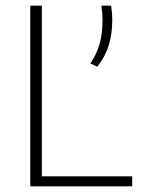

<svg xmlns="http://www.w3.org/2000/svg" viewBox="-20 -659 521 679"><path d="M128 0H87V-639H128ZM106 -35.5H447.5V0H106ZM373 -639Q374 -631 375.5 -617.8Q377 -604.5 377 -588.5Q377 -540.5 365 -500.2Q353 -460 324 -423L299.5 -434.5Q322.5 -468 332.5 -504.8Q342.5 -541.5 342.5 -587Q342.5 -600.5 341.5 -613.2Q340.5 -626 338.5 -639Z"/></svg>

Font: Anek Latin ExtraLight
Style: Regular
Weight: 250
Designer: Yesha Goshar
Foundry: Ek Type
Version: Version 1.003